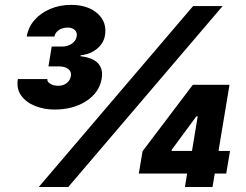

<svg xmlns="http://www.w3.org/2000/svg" viewBox="-20 -752 990 772"><path d="M199.2 -311.5Q156.7 -311.5 120.6 -326.2Q84.5 -340.8 64.9 -368.2Q45.4 -395.5 51.8 -434.1H170.4Q168.9 -423.3 181.9 -415.3Q194.8 -407.2 215.3 -407.2Q234.4 -407.2 248 -417.7Q261.7 -428.2 265.1 -446.3Q268.1 -463.4 254.9 -474.1Q241.7 -484.9 218.3 -484.9H174.8L188 -564.9H231.4Q251 -564.9 267.8 -575.7Q284.7 -586.4 288.1 -604.5Q291.5 -621.6 280.8 -631.3Q270 -641.1 252.9 -641.1Q231.4 -641.1 216.6 -631.1Q201.7 -621.1 198.7 -605H87.4Q93.8 -643.1 118.9 -671.6Q144 -700.2 182.4 -716.3Q220.7 -732.4 265.6 -732.4Q333 -732.4 371.8 -698Q410.6 -663.6 402.3 -610.4Q397 -578.1 370.1 -555.9Q343.3 -533.7 304.2 -529.8L303.7 -525.9Q353.5 -520 374.5 -497.1Q395.5 -474.1 388.7 -435.1Q379.4 -379.9 326.9 -345.7Q274.4 -311.5 199.2 -311.5ZM135.7 0 756.3 -727.5H875L254.4 0ZM538.1 -54.2 553.2 -144 755.4 -411.1H839.8L818.8 -284.2H769.5L670.9 -150.4L669.9 -145H904.8L889.6 -54.2ZM723.6 0 736.8 -81.5 748 -121.1 795.9 -411.1H902.8L834.5 0Z"/></svg>

Font: Inter 17pt Black
Style: Italic
Weight: 900
Italic angle: -9.3988°
Version: Version 4.001;git-66647c0bb